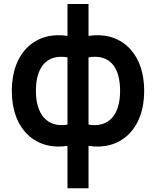

<svg xmlns="http://www.w3.org/2000/svg" viewBox="-20 -732 796 976"><path d="M323 9.5V225H430V9.5C588 34.5 713 -70.5 713 -270C713 -469.5 588 -574.5 430 -549.5V-711.5H323V-549.5C165 -574.5 40 -469.5 40 -270C40 -70.5 165 34.5 323 9.5ZM162.5 -270C162.5 -388 215 -458.5 323 -440.5V-98.5C219 -81.5 162.5 -151.5 162.5 -270ZM430 -98.5V-440.5C538 -458.5 590.5 -390.5 590.5 -270C590.5 -149 534 -81.5 430 -98.5Z"/></svg>

Font: Manrope
Style: Bold
Weight: 700
Designer: Mikhail Sharanda
Foundry: Mikhail Sharanda
Version: Version 4.505;FEAKit 1.0